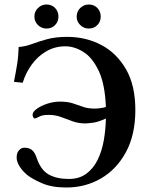

<svg xmlns="http://www.w3.org/2000/svg" viewBox="-20 -822 665 854"><path d="M133 -748Q133 -771 149 -786.5Q165 -802 187 -802Q210 -802 225 -786.5Q240 -771 240 -748Q240 -726 225 -710.5Q210 -695 187 -695Q165 -695 149 -710.5Q133 -726 133 -748ZM321 -748Q321 -771 337 -786.5Q353 -802 375 -802Q398 -802 413 -786.5Q428 -771 428 -748Q428 -726 413 -710.5Q398 -695 375 -695Q353 -695 337 -710.5Q321 -726 321 -748ZM451 -295Q417 -279 392.5 -276Q368 -273 360 -273Q329 -273 303 -282.5Q277 -292 251.5 -301.5Q226 -311 196 -311Q168 -311 154 -303Q140 -295 134 -295Q131 -295 128 -300Q125 -305 125 -312Q125 -324 143 -337.5Q161 -351 189.5 -360.5Q218 -370 247 -370Q280 -370 303.5 -362.5Q327 -355 349 -347Q371 -339 400 -339Q414 -339 427 -341Q440 -343 451 -346Q447 -448 419 -507Q391 -566 351 -591Q311 -616 271 -616Q224 -616 185.5 -593.5Q147 -571 120.5 -534Q94 -497 81 -454L42 -458Q50 -498 56 -535Q62 -572 63 -613Q92 -615 121.5 -626Q151 -637 189 -647.5Q227 -658 279 -658Q362 -658 430.5 -622Q499 -586 540.5 -514Q582 -442 582 -333Q582 -223 540.5 -146Q499 -69 429.5 -28.5Q360 12 275 12Q211 12 168 -6.5Q125 -25 102 -43Q82 -59 68 -80.5Q54 -102 54 -122Q54 -142 64.5 -153.5Q75 -165 88 -165Q110 -165 122.5 -154.5Q135 -144 143 -120Q161 -66 196.5 -46Q232 -26 286 -26Q332 -26 363.5 -49Q395 -72 414 -110.5Q433 -149 441.5 -197Q450 -245 451 -295Z"/></svg>

Font: Libertinus Serif SemiBold
Style: Regular
Weight: 600
Designer: Philipp H. Poll, Khaled Hosny
Foundry: Caleb Maclennan
Version: Version 7.051;RELEASE